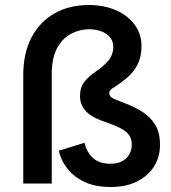

<svg xmlns="http://www.w3.org/2000/svg" viewBox="-20 -734 685 768"><path d="M422 14Q360 14 316.5 -7Q273 -28 248 -61.5Q223 -95 215 -131L318 -163Q327 -124 352.5 -101.5Q378 -79 422 -79Q462 -79 484.5 -100.5Q507 -122 507 -156Q507 -178 496.5 -193Q486 -208 467 -218.5Q448 -229 423 -238L382 -253Q340 -269 320 -293.5Q300 -318 300 -349Q300 -384 317 -406Q334 -428 366 -450Q392 -467 412.5 -490.5Q433 -514 433 -547Q433 -579 405.5 -598Q378 -617 335 -617Q301 -617 266.5 -600Q232 -583 209.5 -543.5Q187 -504 187 -437V0H73V-433Q73 -522 106.5 -585Q140 -648 199 -681Q258 -714 335 -714Q396 -714 444 -693Q492 -672 519 -634.5Q546 -597 546 -550Q546 -507 530.5 -476.5Q515 -446 490 -424.5Q465 -403 437 -385Q427 -380 422 -374Q417 -368 417 -361Q417 -345 444 -335L472 -324Q514 -309 547.5 -288Q581 -267 600.5 -235.5Q620 -204 620 -155Q620 -106 596 -68Q572 -30 528 -8Q484 14 422 14Z"/></svg>

Font: Space Grotesk Light SemiBold
Style: Regular
Weight: 600
Version: Version 2.000